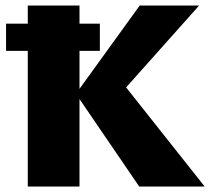

<svg xmlns="http://www.w3.org/2000/svg" viewBox="-20 -678 764 698"><path d="M486 0 256 -337 488 -658H704L399 -316L403 -405L724 0ZM81 0V-658H269V0ZM2 -493V-592H343V-493Z"/></svg>

Font: Ysabeau Infant Black
Style: Regular
Weight: 900
Designer: Christian Thalmann (Catharsis Fonts)
Version: Version 2.001;gftools[0.9.30]; featfreeze: ss01,ss02,lnum